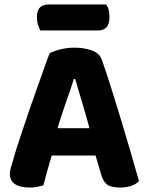

<svg xmlns="http://www.w3.org/2000/svg" viewBox="-20 -828 660 858"><path d="M160 -692Q155 -702 150 -717Q145 -732 145 -749Q145 -782 159 -795Q173 -808 196 -808H454Q462 -799 465.5 -784Q469 -769 469 -752Q469 -719 455.5 -705.5Q442 -692 419 -692ZM407 -133H211Q200 -97 190.5 -62Q181 -27 174 0Q161 4 147 7Q133 10 113 10Q69 10 46.5 -5.5Q24 -21 24 -50Q24 -64 28 -77Q32 -90 37 -107Q44 -134 57 -174Q70 -214 85.5 -260.5Q101 -307 118 -356Q135 -405 151 -449.5Q167 -494 180 -531Q193 -568 202 -590Q217 -599 248.5 -607Q280 -615 311 -615Q356 -615 390.5 -602.5Q425 -590 435 -561Q454 -508 476 -438Q498 -368 520.5 -294Q543 -220 564 -148Q585 -76 601 -19Q590 -6 568.5 2Q547 10 517 10Q474 10 456.5 -5Q439 -20 431 -52ZM310 -475Q296 -430 275.5 -372.5Q255 -315 237 -255H380Q363 -318 345.5 -375.5Q328 -433 316 -475Z"/></svg>

Font: Baloo Bhaina 2
Style: Bold
Weight: 700
Designer: Yesha Goshar, Manish Minz, Shuchita Grover and Ek Type
Foundry: Ek Type
Version: Version 1.640;hotconv 1.0.111;makeotfexe 2.5.65597; ttfautoh